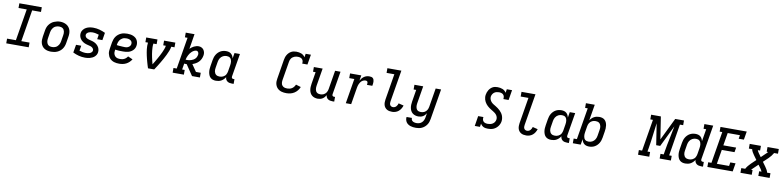

<svg xmlns="http://www.w3.org/2000/svg" viewBox="-1 -1957 13803 3384"><g transform="rotate(10 6900.0 -265.0)"><path d="M51 0V-84H209L303 -651H156V-735H558V-651H400L306 -84H453V0Z M854 8Q823 8 793 2Q763 -4 737.5 -19Q712 -34 694.5 -57.5Q677 -81 668.5 -109.5Q660 -138 660.5 -169Q661 -200 666 -231L684 -341Q688 -368 697.5 -395Q707 -422 724 -445.5Q741 -469 764 -488Q787 -507 813.5 -518Q840 -529 867 -535Q894 -541 922 -541Q953 -541 982.5 -533.5Q1012 -526 1037 -511Q1062 -496 1080 -472.5Q1098 -449 1106.5 -420.5Q1115 -392 1115 -361Q1115 -330 1109 -299L1091 -189Q1087 -162 1077.5 -135.5Q1068 -109 1051.5 -85Q1035 -61 1012 -42.5Q989 -24 962.5 -12.5Q936 -1 908.5 3.5Q881 8 854 8ZM855 -76Q872 -76 889 -79Q906 -82 922 -90Q938 -98 951 -110.5Q964 -123 973.5 -138Q983 -153 988.5 -169.5Q994 -186 997 -203L1015 -313Q1018 -330 1018.5 -347.5Q1019 -365 1015.5 -381.5Q1012 -398 1004 -412.5Q996 -427 982.5 -436.5Q969 -446 952 -450Q935 -454 918 -454Q901 -454 884.5 -450.5Q868 -447 852 -439Q836 -431 823 -418.5Q810 -406 801 -391Q792 -376 786.5 -360Q781 -344 778 -327L760 -217Q757 -200 756.5 -182.5Q756 -165 759.5 -149Q763 -133 771 -118.5Q779 -104 792 -94Q805 -84 821.5 -80Q838 -76 855 -76Q855 -76 855 -76Q855 -76 855 -76Z M1462 8Q1403 8 1348 -6.5Q1293 -21 1243 -46L1267 -188H1360L1345 -97Q1372 -88 1401 -82Q1430 -76 1461 -76Q1478 -76 1495.5 -78.5Q1513 -81 1529.5 -87Q1546 -93 1560.5 -106Q1575 -119 1578 -137Q1581 -155 1571.5 -170.5Q1562 -186 1547.5 -195.5Q1533 -205 1515.5 -210Q1498 -215 1480.5 -219Q1463 -223 1446 -228Q1429 -233 1413 -240Q1397 -247 1382.5 -257Q1368 -267 1355.5 -279Q1343 -291 1333.5 -305.5Q1324 -320 1318 -336.5Q1312 -353 1310 -371Q1308 -389 1311 -408Q1316 -440 1337.5 -467.5Q1359 -495 1389 -510.5Q1419 -526 1450.5 -532Q1482 -538 1514 -538Q1573 -538 1627.5 -523Q1682 -508 1732 -484L1710 -350H1617L1630 -433Q1603 -442 1574 -448Q1545 -454 1515 -454Q1499 -454 1482.5 -451.5Q1466 -449 1450 -442.5Q1434 -436 1421 -423.5Q1408 -411 1405 -394Q1403 -378 1409.5 -364Q1416 -350 1427.5 -340.5Q1439 -331 1453.5 -325.5Q1468 -320 1482.5 -316Q1497 -312 1512 -308.5Q1527 -305 1541.5 -300.5Q1556 -296 1570 -290Q1584 -284 1596.5 -276Q1609 -268 1620 -258Q1631 -248 1640.5 -236.5Q1650 -225 1657 -212Q1664 -199 1668 -184.5Q1672 -170 1673.5 -154.5Q1675 -139 1672 -123Q1669 -100 1657.5 -80Q1646 -60 1629 -44.5Q1612 -29 1591 -19Q1570 -9 1548.5 -3Q1527 3 1505 5.5Q1483 8 1462 8Z M2074 8Q2050 8 2026 5.5Q2002 3 1979.5 -4.5Q1957 -12 1937.5 -24Q1918 -36 1903 -53Q1888 -70 1878.5 -91Q1869 -112 1864 -135Q1859 -158 1860.5 -182.5Q1862 -207 1866 -231L1884 -341Q1889 -368 1898.5 -395Q1908 -422 1924.5 -446Q1941 -470 1964.5 -488.5Q1988 -507 2014.5 -518.5Q2041 -530 2069 -534Q2097 -538 2124 -538Q2151 -538 2177.5 -534Q2204 -530 2227.5 -520.5Q2251 -511 2271 -495Q2291 -479 2303 -456.5Q2315 -434 2319.5 -407.5Q2324 -381 2319 -355Q2316 -332 2305 -310.5Q2294 -289 2276.5 -272Q2259 -255 2238 -243.5Q2217 -232 2194 -226Q2171 -220 2148.5 -218Q2126 -216 2103 -216Q2068 -216 2032 -217Q1996 -218 1961 -224L1960 -217Q1957 -199 1957 -180Q1957 -161 1962.5 -144.5Q1968 -128 1978.5 -114Q1989 -100 2004 -91.5Q2019 -83 2037 -79.5Q2055 -76 2074 -76Q2093 -76 2111.5 -79.5Q2130 -83 2148 -92Q2166 -101 2181 -115Q2196 -129 2206 -146L2292 -108Q2274 -80 2250 -57Q2226 -34 2196.5 -19Q2167 -4 2136 2Q2105 8 2074 8ZM2118 -297Q2129 -297 2140.5 -298Q2152 -299 2163 -302.5Q2174 -306 2184.5 -312Q2195 -318 2203.5 -326.5Q2212 -335 2217.5 -345.5Q2223 -356 2225 -368Q2227 -381 2224.5 -394Q2222 -407 2215 -417.5Q2208 -428 2197.5 -435Q2187 -442 2175 -446.5Q2163 -451 2150 -452.5Q2137 -454 2124 -454Q2107 -454 2089.5 -451.5Q2072 -449 2056 -441Q2040 -433 2026 -420.5Q2012 -408 2002 -393Q1992 -378 1986.5 -361Q1981 -344 1978 -327L1975 -308Q1993 -304 2010.5 -303Q2028 -302 2046 -301Q2064 -300 2082 -298.5Q2100 -297 2118 -297Z M2588 0Q2579 -27 2571 -53.5Q2563 -80 2555.5 -107.5Q2548 -135 2541 -162Q2534 -189 2528 -217Q2522 -245 2517 -273Q2512 -301 2509 -329.5Q2506 -358 2505.5 -387.5Q2505 -417 2509 -446H2463V-530H2664V-446H2606Q2601 -415 2602 -383.5Q2603 -352 2606 -321.5Q2609 -291 2614 -260.5Q2619 -230 2625.5 -200.5Q2632 -171 2639 -141.5Q2646 -112 2654 -83Q2672 -112 2689.5 -141.5Q2707 -171 2723.5 -200.5Q2740 -230 2756 -260Q2772 -290 2786 -320.5Q2800 -351 2812 -382.5Q2824 -414 2829 -446H2782V-530H2984V-446H2926Q2919 -406 2903.5 -367.5Q2888 -329 2870 -291.5Q2852 -254 2831.5 -217Q2811 -180 2789.5 -143.5Q2768 -107 2745.5 -71Q2723 -35 2699 0Z M3029 0V-84H3087L3181 -651H3134V-735H3291L3247 -465Q3263 -481 3281 -494.5Q3299 -508 3318.5 -517.5Q3338 -527 3359 -532.5Q3380 -538 3401 -538Q3428 -538 3452 -526.5Q3476 -515 3491 -494Q3506 -473 3511.5 -446.5Q3517 -420 3512 -393Q3507 -362 3493.5 -332Q3480 -302 3457 -277.5Q3434 -253 3405 -236.5Q3376 -220 3345 -210L3431 -84H3517V0H3376L3346 -44L3247 -191Q3244 -191 3240.5 -191Q3237 -191 3234 -191Q3226 -191 3218 -191.5Q3210 -192 3202 -193L3184 -84H3230V0ZM3240 -264Q3259 -264 3277.5 -267Q3296 -270 3314.5 -276Q3333 -282 3350.5 -292Q3368 -302 3382 -316.5Q3396 -331 3404 -348.5Q3412 -366 3416 -385Q3418 -397 3416.5 -409Q3415 -421 3410 -431Q3405 -441 3395.5 -447.5Q3386 -454 3374 -454Q3353 -454 3333 -443.5Q3313 -433 3296 -418Q3279 -403 3266 -385Q3253 -367 3243 -347Q3233 -327 3225.5 -307Q3218 -287 3214 -266Q3221 -265 3227.5 -264.5Q3234 -264 3240 -264Z M3804 8Q3775 8 3749.5 0Q3724 -8 3705 -26Q3686 -44 3676 -69Q3666 -94 3662 -120.5Q3658 -147 3659.5 -175Q3661 -203 3666 -231L3684 -341Q3688 -366 3696 -391Q3704 -416 3717.5 -439Q3731 -462 3750.5 -481.5Q3770 -501 3793.5 -514Q3817 -527 3842.5 -532.5Q3868 -538 3894 -538Q3919 -538 3942 -531.5Q3965 -525 3982.5 -510Q4000 -495 4010.5 -474Q4021 -453 4026 -430L4043 -530H4140L4071 -116Q4070 -108 4071 -100Q4072 -92 4076.5 -86.5Q4081 -81 4088.5 -78.5Q4096 -76 4104 -76H4122V8H4090Q4068 8 4046.5 3.5Q4025 -1 4008 -13.5Q3991 -26 3981.5 -45.5Q3972 -65 3972 -86Q3958 -64 3939.5 -45.5Q3921 -27 3899 -14.5Q3877 -2 3852.5 3Q3828 8 3804 8ZM3855 -76Q3871 -76 3886.5 -79Q3902 -82 3916.5 -89Q3931 -96 3944 -107Q3957 -118 3965.5 -132Q3974 -146 3979 -161.5Q3984 -177 3987 -192L4005 -302Q4008 -320 4009 -337.5Q4010 -355 4008 -372Q4006 -389 3999.5 -405Q3993 -421 3981 -432.5Q3969 -444 3952.5 -449Q3936 -454 3918 -454Q3901 -454 3884.5 -450.5Q3868 -447 3852.5 -439Q3837 -431 3823.5 -418.5Q3810 -406 3801 -391Q3792 -376 3786.5 -360Q3781 -344 3778 -327L3760 -217Q3757 -200 3756.5 -182.5Q3756 -165 3759.5 -149Q3763 -133 3771 -118.5Q3779 -104 3792 -94Q3805 -84 3821.5 -80Q3838 -76 3855 -76Z M5066 8Q5043 8 5020 5.5Q4997 3 4975.5 -3.5Q4954 -10 4935 -21.5Q4916 -33 4901.5 -48.5Q4887 -64 4877 -84Q4867 -104 4862.5 -126Q4858 -148 4859 -171Q4860 -194 4864 -217L4920 -560Q4924 -583 4931 -606.5Q4938 -630 4950.5 -651.5Q4963 -673 4981 -691.5Q4999 -710 5021 -722Q5043 -734 5067 -738.5Q5091 -743 5114 -743Q5138 -743 5161 -739Q5184 -735 5204.5 -726.5Q5225 -718 5242 -703.5Q5259 -689 5270 -670L5280 -735H5374L5344 -554H5250Q5254 -576 5250 -597Q5246 -618 5232 -632.5Q5218 -647 5197.5 -653Q5177 -659 5155 -659Q5139 -659 5123 -656.5Q5107 -654 5091.5 -647.5Q5076 -641 5062 -630.5Q5048 -620 5038.5 -606.5Q5029 -593 5023 -577.5Q5017 -562 5015 -546L4958 -204Q4955 -187 4955.5 -169.5Q4956 -152 4961 -137Q4966 -122 4976.5 -109.5Q4987 -97 5001 -89.5Q5015 -82 5032 -79Q5049 -76 5066 -76Q5087 -76 5109 -81Q5131 -86 5150.5 -99Q5170 -112 5184 -130.5Q5198 -149 5207 -170L5297 -143Q5284 -109 5260 -79Q5236 -49 5204 -29Q5172 -9 5136.5 -0.5Q5101 8 5066 8Z M5626 8Q5598 8 5571 0Q5544 -8 5523 -25Q5502 -42 5489.5 -66Q5477 -90 5472 -117.5Q5467 -145 5468 -173.5Q5469 -202 5474 -231L5509 -446H5463V-530H5620L5568 -217Q5565 -200 5564.5 -183Q5564 -166 5566.5 -150Q5569 -134 5576 -119.5Q5583 -105 5595 -95Q5607 -85 5623 -80.5Q5639 -76 5656 -76Q5672 -76 5687.5 -79Q5703 -82 5717.5 -89Q5732 -96 5744.5 -107.5Q5757 -119 5765.5 -132.5Q5774 -146 5779 -161.5Q5784 -177 5787 -192L5843 -530H5940L5871 -116Q5870 -108 5871 -100Q5872 -92 5876.5 -86.5Q5881 -81 5888.5 -78.5Q5896 -76 5904 -76H5922V8H5890Q5869 8 5847.5 3.5Q5826 -1 5809.5 -12Q5793 -23 5783 -41.5Q5773 -60 5772 -81Q5761 -61 5745.5 -43.5Q5730 -26 5710.5 -14Q5691 -2 5669 3Q5647 8 5626 8Z M6128 0 6202 -446H6111V-530H6312L6296 -434Q6308 -456 6324.5 -475.5Q6341 -495 6361.5 -509.5Q6382 -524 6406 -531Q6430 -538 6454 -538Q6472 -538 6490 -534.5Q6508 -531 6520 -519Q6532 -507 6537 -490.5Q6542 -474 6542.5 -455.5Q6543 -437 6540.5 -419Q6538 -401 6535 -383H6439Q6440 -391 6441 -399Q6442 -407 6442 -415.5Q6442 -424 6440 -431.5Q6438 -439 6433 -444.5Q6428 -450 6420 -452Q6412 -454 6404 -454Q6386 -454 6368.5 -448Q6351 -442 6336.5 -430Q6322 -418 6311.5 -402.5Q6301 -387 6293.5 -370.5Q6286 -354 6281.5 -336.5Q6277 -319 6274 -302L6224 0Z M6958 8Q6932 8 6908 3.5Q6884 -1 6863.5 -13Q6843 -25 6828.5 -44Q6814 -63 6807.5 -86Q6801 -109 6801 -134.5Q6801 -160 6805 -185L6882 -651H6743V-735H6993L6899 -171Q6896 -154 6896.5 -137Q6897 -120 6904.5 -105.5Q6912 -91 6926.5 -83.5Q6941 -76 6958 -76Q6973 -76 6988.5 -82.5Q7004 -89 7015.5 -101.5Q7027 -114 7034.5 -129Q7042 -144 7046 -159L7138 -136Q7129 -107 7112.5 -79.5Q7096 -52 7071.5 -31.5Q7047 -11 7017 -1.5Q6987 8 6958 8Z M7418 213Q7393 213 7368 210Q7343 207 7320.5 199.5Q7298 192 7278 178.5Q7258 165 7245 145.5Q7232 126 7226.5 101.5Q7221 77 7225 53H7320Q7319 65 7322 77Q7325 89 7332 98Q7339 107 7349 113Q7359 119 7370 122.5Q7381 126 7393.5 127.5Q7406 129 7418 129Q7443 129 7468 120.5Q7493 112 7511.5 93.5Q7530 75 7540.5 51Q7551 27 7555 2L7567 -74Q7556 -55 7541 -39Q7526 -23 7507 -12Q7488 -1 7467 3.5Q7446 8 7426 8Q7398 8 7371 0Q7344 -8 7323 -25Q7302 -42 7289.5 -66Q7277 -90 7272 -117.5Q7267 -145 7268 -173.5Q7269 -202 7274 -231L7309 -446H7263V-530H7420L7368 -217Q7365 -200 7364.5 -183Q7364 -166 7366.5 -150Q7369 -134 7376 -119.5Q7383 -105 7395 -95Q7407 -85 7423 -80.5Q7439 -76 7456 -76Q7472 -76 7487.5 -79Q7503 -82 7517.5 -89Q7532 -96 7544.5 -107.5Q7557 -119 7565.5 -132.5Q7574 -146 7579 -161.5Q7584 -177 7587 -192L7643 -530H7740L7649 16Q7645 43 7636 69Q7627 95 7611 118.5Q7595 142 7573 161Q7551 180 7525 192Q7499 204 7472 208.5Q7445 213 7418 213Z M8673 8Q8673 8 8673 8Q8673 8 8673 8Q8652 8 8631.5 5Q8611 2 8593.5 -6.5Q8576 -15 8562 -28.5Q8548 -42 8538 -59L8529 0H8436L8465 -181H8559Q8555 -159 8559 -137.5Q8563 -116 8577 -101.5Q8591 -87 8612 -81.5Q8633 -76 8655 -76Q8677 -76 8699.5 -81Q8722 -86 8742 -98.5Q8762 -111 8775 -131Q8788 -151 8792 -174Q8796 -197 8790 -218.5Q8784 -240 8771.5 -257Q8759 -274 8742.5 -287Q8726 -300 8708 -311Q8690 -322 8672 -333Q8654 -344 8636.5 -356.5Q8619 -369 8603.5 -383.5Q8588 -398 8575 -414.5Q8562 -431 8552 -450Q8542 -469 8536 -489.5Q8530 -510 8528.5 -532.5Q8527 -555 8531 -577Q8534 -599 8542 -620Q8550 -641 8562 -661Q8574 -681 8591 -697.5Q8608 -714 8628.5 -725Q8649 -736 8671 -739.5Q8693 -743 8715 -743Q8738 -743 8761 -739Q8784 -735 8804.5 -726.5Q8825 -718 8842 -703.5Q8859 -689 8870 -670L8880 -735H8974L8944 -554H8850Q8854 -576 8850 -597Q8846 -618 8832 -632.5Q8818 -647 8797.5 -653Q8777 -659 8755 -659Q8734 -659 8712 -654Q8690 -649 8671.5 -636Q8653 -623 8641 -603Q8629 -583 8625 -562Q8621 -535 8630 -510Q8639 -485 8655.5 -466Q8672 -447 8694 -433.5Q8716 -420 8737.5 -407Q8759 -394 8779.5 -379Q8800 -364 8818 -346.5Q8836 -329 8851 -308Q8866 -287 8875 -263.5Q8884 -240 8887.5 -213.5Q8891 -187 8887 -160Q8883 -136 8873 -113Q8863 -90 8847.5 -70Q8832 -50 8811.5 -34Q8791 -18 8768 -8.5Q8745 1 8721 4.5Q8697 8 8673 8Z M9358 8Q9332 8 9308 3.5Q9284 -1 9263.5 -13Q9243 -25 9228.5 -44Q9214 -63 9207.5 -86Q9201 -109 9201 -134.5Q9201 -160 9205 -185L9282 -651H9143V-735H9393L9299 -171Q9296 -154 9296.5 -137Q9297 -120 9304.5 -105.5Q9312 -91 9326.5 -83.5Q9341 -76 9358 -76Q9373 -76 9388.5 -82.5Q9404 -89 9415.5 -101.5Q9427 -114 9434.5 -129Q9442 -144 9446 -159L9538 -136Q9529 -107 9512.5 -79.5Q9496 -52 9471.5 -31.5Q9447 -11 9417 -1.5Q9387 8 9358 8Z M9804 8Q9775 8 9749.5 0Q9724 -8 9705 -26Q9686 -44 9676 -69Q9666 -94 9662 -120.5Q9658 -147 9659.5 -175Q9661 -203 9666 -231L9684 -341Q9688 -366 9696 -391Q9704 -416 9717.5 -439Q9731 -462 9750.5 -481.5Q9770 -501 9793.5 -514Q9817 -527 9842.5 -532.5Q9868 -538 9894 -538Q9919 -538 9942 -531.5Q9965 -525 9982.5 -510Q10000 -495 10010.5 -474Q10021 -453 10026 -430L10043 -530H10140L10071 -116Q10070 -108 10071 -100Q10072 -92 10076.5 -86.5Q10081 -81 10088.5 -78.5Q10096 -76 10104 -76H10122V8H10090Q10068 8 10046.5 3.5Q10025 -1 10008 -13.5Q9991 -26 9981.5 -45.5Q9972 -65 9972 -86Q9958 -64 9939.5 -45.5Q9921 -27 9899 -14.5Q9877 -2 9852.5 3Q9828 8 9804 8ZM9855 -76Q9871 -76 9886.5 -79Q9902 -82 9916.5 -89Q9931 -96 9944 -107Q9957 -118 9965.5 -132Q9974 -146 9979 -161.5Q9984 -177 9987 -192L10005 -302Q10008 -320 10009 -337.5Q10010 -355 10008 -372Q10006 -389 9999.5 -405Q9993 -421 9981 -432.5Q9969 -444 9952.5 -449Q9936 -454 9918 -454Q9901 -454 9884.5 -450.5Q9868 -447 9852.5 -439Q9837 -431 9823.5 -418.5Q9810 -406 9801 -391Q9792 -376 9786.5 -360Q9781 -344 9778 -327L9760 -217Q9757 -200 9756.5 -182.5Q9756 -165 9759.5 -149Q9763 -133 9771 -118.5Q9779 -104 9792 -94Q9805 -84 9821.5 -80Q9838 -76 9855 -76Z M10482 8Q10457 8 10433.5 1.5Q10410 -5 10392.5 -20Q10375 -35 10364.5 -56Q10354 -77 10349 -100L10332 0H10191V-84H10249L10343 -651H10296V-735H10454L10406 -448Q10420 -469 10438.5 -487Q10457 -505 10479 -516.5Q10501 -528 10524.5 -533Q10548 -538 10572 -538Q10600 -538 10626 -530Q10652 -522 10670.5 -504Q10689 -486 10699.5 -461Q10710 -436 10713.5 -409.5Q10717 -383 10715.5 -355Q10714 -327 10709 -299L10691 -189Q10687 -164 10679 -139Q10671 -114 10657.5 -91Q10644 -68 10624.5 -48.5Q10605 -29 10581.5 -16Q10558 -3 10532.5 2.5Q10507 8 10482 8ZM10457 -76Q10473 -76 10490 -79.5Q10507 -83 10522.5 -91Q10538 -99 10551.5 -111.5Q10565 -124 10574 -139Q10583 -154 10588.5 -170Q10594 -186 10597 -203L10615 -313Q10618 -330 10618.5 -347.5Q10619 -365 10615.5 -381Q10612 -397 10604 -411.5Q10596 -426 10583.5 -436Q10571 -446 10554 -450Q10537 -454 10520 -454Q10520 -454 10520 -454Q10520 -454 10520 -454Q10504 -454 10488.5 -451Q10473 -448 10458.5 -441Q10444 -434 10431.5 -423Q10419 -412 10410 -398Q10401 -384 10396 -369Q10391 -354 10388 -338L10370 -228Q10367 -210 10366 -192.5Q10365 -175 10367.5 -158Q10370 -141 10376 -125Q10382 -109 10394 -97.5Q10406 -86 10422.5 -81Q10439 -76 10457 -76Z M11358 0V-84H11416L11510 -651H11463V-735H11637L11699 -334L11894 -735H12051V-651H11993L11900 -84H11946V0H11745V-84H11803L11813 -147Q11832 -261 11856.5 -374.5Q11881 -488 11902 -603L11716 -221H11644L11585 -603Q11569 -489 11555.5 -374.5Q11542 -260 11523 -147L11512 -84H11559V0Z M12204 8Q12175 8 12149.5 0Q12124 -8 12105 -26Q12086 -44 12076 -69Q12066 -94 12062 -120.5Q12058 -147 12059.5 -175Q12061 -203 12066 -231L12084 -341Q12088 -366 12096 -391Q12104 -416 12117.5 -439Q12131 -462 12150.5 -481.5Q12170 -501 12193.5 -514Q12217 -527 12242.5 -532.5Q12268 -538 12294 -538Q12319 -538 12342 -531.5Q12365 -525 12382.5 -510Q12400 -495 12410.5 -474Q12421 -453 12426 -430L12463 -651H12416V-735H12574L12471 -116Q12470 -108 12471 -100Q12472 -92 12476.5 -86.5Q12481 -81 12488.5 -78.5Q12496 -76 12504 -76H12522V8H12490Q12468 8 12446.5 3.5Q12425 -1 12408 -13.5Q12391 -26 12381.5 -45.5Q12372 -65 12372 -86Q12358 -64 12339.5 -45.5Q12321 -27 12299 -14.5Q12277 -2 12252.5 3Q12228 8 12204 8ZM12255 -76Q12271 -76 12286.5 -79Q12302 -82 12316.5 -89Q12331 -96 12344 -107Q12357 -118 12365.5 -132Q12374 -146 12379 -161Q12384 -176 12387 -192L12405 -302Q12408 -320 12409 -337.5Q12410 -355 12408 -372Q12406 -389 12399.5 -405Q12393 -421 12381 -432.5Q12369 -444 12352.5 -449Q12336 -454 12318 -454Q12301 -454 12284.5 -450.5Q12268 -447 12252.5 -439Q12237 -431 12223.5 -418.5Q12210 -406 12201 -391Q12192 -376 12186.5 -360Q12181 -344 12178 -327L12160 -217Q12157 -200 12156.5 -182.5Q12156 -165 12159.5 -149Q12163 -133 12171 -118.5Q12179 -104 12192 -94Q12205 -84 12221.5 -80Q12238 -76 12255 -76Q12255 -76 12255 -76Q12255 -76 12255 -76Z M12599 0V-84H12657L12751 -651H12704V-735H13174L13149 -586H13056L13067 -651H12848L12810 -424H13039L13025 -340H12797L12754 -84H12973L12983 -149H13077L13052 0Z M13191 0V-84H13261Q13276 -112 13296.5 -138Q13317 -164 13341 -187L13428 -270L13371 -349Q13355 -371 13341.5 -395Q13328 -419 13322 -446H13263V-530H13464V-446H13423Q13428 -433 13434.5 -421Q13441 -409 13449 -398L13495 -334L13568 -404Q13579 -414 13589.5 -424.5Q13600 -435 13609 -446H13582V-530H13784V-446H13715Q13699 -418 13678.5 -392Q13658 -366 13635 -343L13547 -260L13604 -181Q13620 -159 13633.5 -135Q13647 -111 13653 -84H13713V0H13511V-84H13553Q13548 -97 13541 -109Q13534 -121 13527 -132L13480 -196L13407 -126Q13396 -116 13385.5 -105.5Q13375 -95 13366 -84H13393V0Z"/></g></svg>

Font: Iosevka Curly Slab MdEx
Style: Italic
Weight: 500
Width: 7
Italic angle: -9°
Monospace: yes
Designer: Belleve Invis
Foundry: Belleve Invis
Version: Version 11.0.0; ttfautohint (v1.8.3)